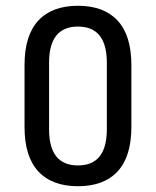

<svg xmlns="http://www.w3.org/2000/svg" viewBox="-20 -633 540 665"><path d="M435 -408V-193Q435 -91 387.5 -39.5Q340 12 250 12Q160 12 112.5 -39.5Q65 -91 65 -193V-408Q65 -510 112.5 -561.5Q160 -613 250 -613Q340 -613 387.5 -561.5Q435 -510 435 -408ZM150 -416V-185Q150 -60 250 -60Q350 -60 350 -185V-416Q350 -541 250 -541Q150 -541 150 -416Z"/></svg>

Font: Ropa Sans
Style: Regular
Weight: 400
Designer: Botio Nikoltchev
Foundry: Botio Nikoltchev
Version: Version 1.100